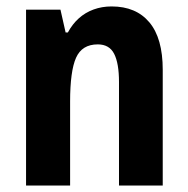

<svg xmlns="http://www.w3.org/2000/svg" viewBox="-20 -577 585 597"><path d="M327 -557Q403 -557 444.5 -507.5Q486 -458 486 -360V0H350V-322Q350 -380 335 -409.5Q320 -439 284 -439Q235 -439 216.5 -397.5Q198 -356 198 -261V0H61V-547H168L184 -476H191Q205 -502 225 -520Q245 -538 271 -547.5Q297 -557 327 -557Z"/></svg>

Font: Noto Sans Khmer Condensed
Style: Bold
Weight: 700
Width: 3
Designer: Danh Hong and the Monotype Design Team
Foundry: Monotype Imaging Inc.
Version: Version 2.004